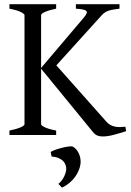

<svg xmlns="http://www.w3.org/2000/svg" viewBox="-20 -635 618 903"><path d="M24.4 0V-21Q57.6 -27.8 76.4 -35.9Q95.2 -43.9 95.2 -50.8V-564Q95.2 -569.8 77.4 -578.6Q59.6 -587.4 24.4 -594.2V-615.2H244.1V-594.2Q210.9 -587.4 192.1 -579.1Q173.3 -570.8 173.3 -564V-315.4L373 -550.8Q384.3 -564 387.2 -571.8Q390.1 -579.6 385.3 -584Q380.4 -588.4 368.2 -590.6Q356 -592.8 336.9 -594.2V-615.2H542V-594.2Q526.4 -592.3 514.2 -590.3Q502 -588.4 492.2 -585.2Q482.4 -582 474.4 -577.1Q466.3 -572.3 459 -564L245.1 -327.6L481 -62Q489.7 -52.2 499.8 -46.9Q509.8 -41.5 521.2 -39.3Q532.7 -37.1 544.9 -37.4Q557.1 -37.6 569.8 -39.1L573.2 -18.1Q544.4 -8.8 515.4 -1Q486.3 6.8 462.9 6.8Q448.7 6.8 437.7 2.4Q426.8 -2 417 -14.2L173.3 -312V-50.8Q173.3 -44.9 190.9 -36.4Q208.5 -27.8 244.1 -21V0ZM357.9 140.6Q355.5 154.3 348.9 169.4Q342.3 184.6 331.8 198.7Q321.3 212.9 306.2 225.6Q291 238.3 271.5 247.6L254.4 229.5Q260.7 225.6 267.3 217.5Q273.9 209.5 279.1 200Q284.2 190.4 287.6 180.4Q291 170.4 291.5 162.1Q292 151.4 288.6 141.1Q285.2 130.9 276.9 122.3Q268.6 113.8 255.1 108.2Q241.7 102.5 222.7 101.1L218.3 80.1Q222.7 76.2 236.3 71Q250 65.9 266.1 61.5Q282.2 57.1 297.4 54.7Q312.5 52.2 320.3 53.7Q332.5 59.6 340.8 70.3Q349.1 81.1 353.5 93.3Q357.9 105.5 358.9 117.9Q359.9 130.4 357.9 140.6Z"/></svg>

Font: Noto Serif Devanagari
Style: Bold
Weight: 700
Designer: Monotype Design Team
Foundry: Monotype Imaging Inc.
Version: Version 1.01